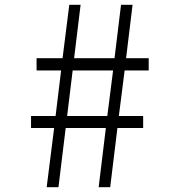

<svg xmlns="http://www.w3.org/2000/svg" viewBox="-20 -778 740 798"><path d="M598 -485V-536H504L531 -758H483L456 -536H288L315 -758H268L240 -536H132V-485H234L211 -296H109V-246H205L174 0H223L253 -246H420L390 0H438L468 -246H575V-296H474L498 -485ZM426 -296H259L282 -485H450Z"/></svg>

Font: Kawkab Mono Light
Style: Regular
Weight: 300
Monospace: yes
Designer: Abdullah Arif
Foundry: Abdullah Arif
Version: Version 1.000;PS 000.500;hotconv 1.0.88;makeotf.lib2.5.64775